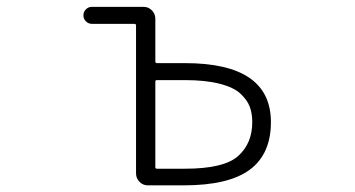

<svg xmlns="http://www.w3.org/2000/svg" viewBox="-20 -565 1040 563"><path d="M440.4 -330.1Q435.5 -330.1 435.5 -326.2V-74.2Q435.5 -70.3 440.4 -70.3H522.5Q636.7 -70.3 678.2 -107.4Q719.7 -144.5 719.7 -207Q719.7 -232.4 712.4 -252Q705.1 -271.5 685.5 -290Q666 -308.6 624.5 -319.3Q583 -330.1 522.5 -330.1ZM378.9 -490.2Q378.9 -495.1 374 -495.1H249Q239.3 -495.1 231.9 -502.4Q224.6 -509.8 224.6 -520Q224.6 -530.3 231.9 -537.6Q239.3 -544.9 249 -544.9H401.4Q415 -544.9 425.3 -534.7Q435.5 -524.4 435.5 -509.8V-384.8Q435.5 -379.9 440.4 -379.9H522.5Q774.4 -379.9 774.4 -207Q774.4 -113.3 712.4 -67.4Q650.4 -21.5 518.6 -21.5H413.1Q399.4 -21.5 389.2 -31.7Q378.9 -42 378.9 -56.6Z"/></svg>

Font: Rounded-L Mgen+ 1m light
Style: Regular
Weight: 200
Designer: [Source Han Sans]
Ryoko NISHIZUKA  (kana & ideographs); Paul D. Hunt (Latin, Greek & Cyrillic); Wenlong ZHANG  (bopomofo
Version: Version 1.059.20150602